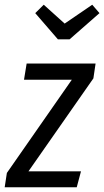

<svg xmlns="http://www.w3.org/2000/svg" viewBox="-38 -796 443 816"><path d="M354 -775.9 384.8 -740.2 257.8 -628.9H208L111.8 -740.2L147.9 -775.9L236.8 -695.8ZM368.2 -525.9 358.9 -462.9 83 -67.9H306.2L288.1 0H-18.1L-8.8 -61L267.1 -457H64L75.2 -525.9Z"/></svg>

Font: Fira Sans Compressed Book
Style: Italic
Weight: 350
Width: 3
Italic angle: -8°
Designer: Carrois Corporate & Edenspiekermann AG
Foundry: Carrois Corporate GbR & Edenspiekermann AG
Version: Version 4.203;PS 004.203;hotconv 1.0.88;makeotf.lib2.5.64775